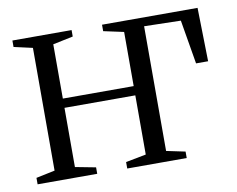

<svg xmlns="http://www.w3.org/2000/svg" viewBox="-62 -593 832 674"><g transform="rotate(-10 354.0 -256.0)"><path d="M20.5 0V-23L87.5 -37V-474.5L21 -489.5V-512.5H232V-489.5L160 -474.5V-281H412.5V-474L340.5 -489.5V-512.5H681L685 -321.5H642L615.5 -478.5L485 -481.5V-37L552 -23V0H340V-23L412.5 -37V-248H160V-37L233 -23V0Z"/></g></svg>

Font: Merriweather 120pt Light
Style: Regular
Weight: 300
Version: Version 2.100